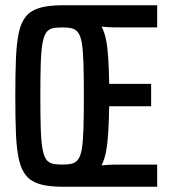

<svg xmlns="http://www.w3.org/2000/svg" viewBox="-20 -708 645 728"><path d="M216 0Q165 0 132 -9.5Q99 -19 80 -41Q61 -63 52 -102Q43 -141 40.5 -200.5Q38 -260 38 -344Q38 -427 40.5 -486.5Q43 -546 51.5 -585Q60 -624 79 -646.5Q98 -669 131.5 -678.5Q165 -688 216 -688H576V-604H416Q403 -604 389 -605Q375 -606 365 -607Q376 -587 382 -557.5Q388 -528 390.5 -486.5Q393 -445 394 -390H553V-305H394Q393 -249 390.5 -206.5Q388 -164 382 -133Q376 -102 365 -81Q376 -82 389 -83Q402 -84 416 -84H576V0ZM216 -84Q238 -84 252.5 -87.5Q267 -91 276.5 -104Q286 -117 290.5 -144.5Q295 -172 296.5 -220.5Q298 -269 298 -344Q298 -419 296.5 -467.5Q295 -516 290.5 -543.5Q286 -571 276.5 -584Q267 -597 252.5 -600.5Q238 -604 216 -604Q193 -604 178.5 -600.5Q164 -597 155 -584Q146 -571 141 -543Q136 -515 134.5 -467Q133 -419 133 -344Q133 -269 134.5 -220.5Q136 -172 141 -144.5Q146 -117 155 -104Q164 -91 179 -87.5Q194 -84 216 -84Z"/></svg>

Font: Saira ExtraCondensed SemiBold
Style: Regular
Weight: 600
Width: 2
Designer: Hector Gatti with collaboration of the Omnibus-Type team
Foundry: Omnibus-Type
Version: Version 1.101